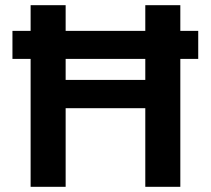

<svg xmlns="http://www.w3.org/2000/svg" viewBox="-20 -720 812 740"><path d="M28 -493V-601H744V-493ZM540 0V-700H675V0ZM98 0V-700H233V0ZM215 -303V-412H562V-303Z"/></svg>

Font: DM Sans 9pt
Style: Bold
Weight: 700
Designer: Colophon Foundry, Jonny Pinhorn
Foundry: Colophon Foundry
Version: Version 4.004;gftools[0.9.30]